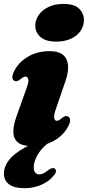

<svg xmlns="http://www.w3.org/2000/svg" viewBox="-28 -754 461 1010"><path d="M255 -40.5 261.5 -22Q224 -4 199 22.2Q174 48.5 161.8 76.2Q149.5 104 149.5 126Q149.5 145.5 158 154.5Q166.5 163.5 178 163.5Q189.5 163.5 201.8 157.2Q214 151 225.5 141Q235 134.5 242 131.8Q249 129 256.5 131Q264 133.5 266.2 143.2Q268.5 153 255.5 168.5Q234 197 193 216.5Q152 236 100.5 236Q46.5 236 19.5 215.5Q-7.5 195 -7.5 158.5Q-7.5 123.5 18 89.5Q43.5 55.5 101.2 23Q159 -9.5 255 -40.5ZM265.5 -179.5Q254 -145.5 257.2 -132Q260.5 -118.5 270.5 -118.5Q276 -118.5 281.8 -121.5Q287.5 -124.5 296 -131.5Q308 -141.5 315.5 -143.2Q323 -145 330.5 -141Q340 -136 340.8 -122.8Q341.5 -109.5 330.5 -89Q306.5 -42.5 257 -14Q207.5 14.5 140 14.5Q89.5 14.5 66.2 -4.8Q43 -24 42.2 -58.5Q41.5 -93 58 -139.5L112 -291Q124.5 -325 120.8 -338Q117 -351 107 -351Q101.5 -351 95.8 -348.5Q90 -346 81.5 -338.5Q69.5 -329 62 -327.2Q54.5 -325.5 47 -329Q37.5 -334 37 -347.2Q36.5 -360.5 47 -381Q70.5 -427 119.5 -456Q168.5 -485 234.5 -485Q279 -485 302.8 -466Q326.5 -447 329.8 -411Q333 -375 315 -323.5ZM266.5 -535Q213 -535 185.2 -559.2Q157.5 -583.5 157.5 -619Q157.5 -648.5 175.5 -674.8Q193.5 -701 226.8 -717.2Q260 -733.5 306.5 -733.5Q363 -733.5 388.2 -708.2Q413.5 -683 413.5 -649Q413.5 -616.5 395.2 -590.5Q377 -564.5 344.2 -549.8Q311.5 -535 266.5 -535Z"/></svg>

Font: Fraunces Black
Style: Italic
Weight: 900
Italic angle: -16°
Version: Version 1.000;[b76b70a41]